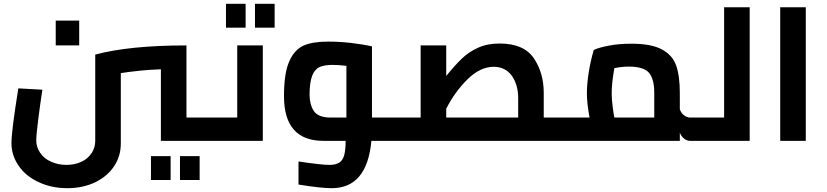

<svg xmlns="http://www.w3.org/2000/svg" viewBox="-20 -738 4332 1006"><path d="M395 -500V-630H272V-500ZM1074 -122H957V-500Q658 -500 479 -452V0Q479 34 461 63Q440 94 408 109Q372 126 328 126Q284 126 247 109Q210 93 190 62Q170 33 170 -2Q170 -31 180 -110Q192 -204 202 -268L76 -275Q40 -51 40 12Q40 76 78 131Q115 185 182 216Q249 248 333 248Q415 248 481 216Q545 184 579 131Q613 79 613 14V-355Q658 -362 717 -368Q750 -372 823 -375V0H1074ZM771 80V205H874V80ZM923 80V205H1026V80Z M1357 -500H1223V-122H1074V0H1357ZM1164 -718V-593H1267V-718ZM1316 -718V-593H1419V-718Z M2052 0V-122H1929V-495Q1886 -505 1820 -513Q1760 -520 1697 -520Q1618 -520 1570 -499Q1521 -476 1495 -415Q1468 -354 1468 -234Q1468 0 1675 0H1791Q1791 48 1783 77Q1774 105 1756 115Q1737 126 1706 126Q1664 126 1544 108V229Q1661 248 1718 248Q1903 248 1926 0ZM1602 -242Q1602 -306 1616 -342Q1629 -375 1655 -387Q1682 -398 1722 -398Q1753 -398 1795 -393V-122H1712Q1647 -122 1624 -157Q1602 -191 1602 -242Z M2913 -122H2829V-251Q2829 -356 2777 -433Q2724 -510 2598 -510Q2533 -510 2485 -488Q2436 -466 2400 -431Q2368 -401 2318 -340V-500H2184V-122H2052V0H2913ZM2567 -388Q2627 -388 2662 -341Q2695 -293 2695 -225V-122H2318V-168Q2361 -254 2429 -322Q2496 -388 2567 -388Z M3651 -122H3596Q3579 -122 3564 -134Q3550 -144 3542 -165V-250Q3542 -340 3523 -394Q3504 -449 3448 -479Q3393 -509 3289 -509Q3221 -509 3171 -499Q3114 -488 3091 -476Q3075 -421 3066 -367Q3055 -301 3055 -249Q3055 -197 3069 -122H2913V0H3542V-43Q3549 -24 3564 -12Q3579 0 3596 0H3651ZM3185 -249Q3185 -303 3199 -381Q3239 -389 3275 -389Q3353 -389 3381 -356Q3408 -323 3408 -253V-122H3199Q3194 -145 3190 -180Q3185 -218 3185 -249Z M3908 -700H3774V-122H3651V0H3908Z M4068 -700V0H4202V-700Z"/></svg>

Font: Online Auction - Bold
Style: Bold
Weight: 500
Designer: Mohamed Mostafa, the designer of Online Auction
Foundry: Kief Type Foundry
Version: ""